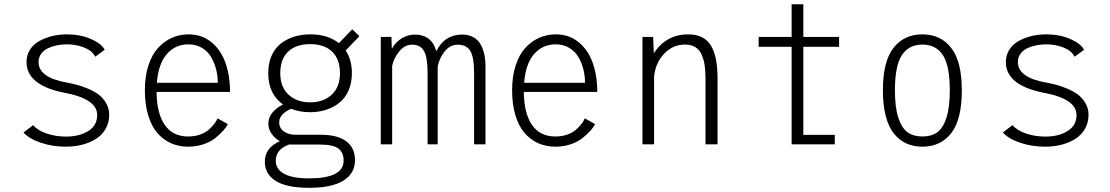

<svg xmlns="http://www.w3.org/2000/svg" viewBox="-20 -672 5170 894"><path d="M286.5 11Q224 11 169.8 -7.5Q115.5 -26 89.5 -55L134.5 -89.5Q154.5 -65 196.8 -50.5Q239 -36 287.5 -36Q349 -36 390.8 -61.8Q432.5 -87.5 432.5 -136.5Q432.5 -212 278 -240.5Q103.5 -275.5 103.5 -383Q103.5 -416 120.2 -441.5Q137 -467 164.8 -482Q192.5 -497 224.8 -504.5Q257 -512 291.5 -512Q354.5 -512 404 -490.2Q453.5 -468.5 467.5 -440L423.5 -408Q409 -436 372 -450.8Q335 -465.5 292 -465.5Q268.5 -465.5 246.2 -461.2Q224 -457 204 -447.8Q184 -438.5 171.8 -421.8Q159.5 -405 159.5 -383Q159.5 -310 294 -287Q317.5 -282.5 338.5 -277Q359.5 -271.5 388.8 -259.5Q418 -247.5 438.5 -232.2Q459 -217 473.8 -192.2Q488.5 -167.5 488.5 -137.5Q488.5 -101 471.8 -72Q455 -43 426.8 -25.2Q398.5 -7.5 362.8 1.8Q327 11 286.5 11Z M1041 -94Q1033 -79 1019 -63.2Q1005 -47.5 982.8 -29.5Q960.5 -11.5 927.2 -0.2Q894 11 856 11Q812.5 11 776 -5.2Q739.5 -21.5 712.2 -53.2Q685 -85 669.8 -135.8Q654.5 -186.5 654.5 -251.5Q654.5 -316.5 671 -367.2Q687.5 -418 716 -449Q744.5 -480 780.5 -496Q816.5 -512 858 -512Q919 -512 963.2 -476.5Q1007.5 -441 1029.2 -381Q1051 -321 1051 -244H709Q710 -144 747.2 -90.2Q784.5 -36.5 856 -36.5Q886 -36.5 911 -45.2Q936 -54 952 -68.2Q968 -82.5 977.8 -95.2Q987.5 -108 993 -121ZM857.5 -465.5Q796.5 -465.5 757 -420.5Q717.5 -375.5 710.5 -286.5H994Q994 -319 986.2 -349.5Q978.5 -380 962.8 -406.8Q947 -433.5 919.8 -449.5Q892.5 -465.5 857.5 -465.5Z M1424.5 -149.5Q1375 -149.5 1335.5 -165.5Q1280 -141 1280 -102.5Q1280 -75 1302.2 -59.8Q1324.5 -44.5 1354.5 -44.5H1474.5Q1551.5 -44.5 1592.2 -14Q1633 16.5 1633 73.5Q1633 135.5 1579 169Q1525 202.5 1419.5 202.5Q1314.5 202.5 1263.8 170.5Q1213 138.5 1213 80.5Q1213 16.5 1283 -14.5Q1259.5 -28 1244.5 -49.5Q1229.5 -71 1229.5 -95.5Q1229.5 -126 1249.5 -149Q1269.5 -172 1298 -185.5Q1229 -234.5 1229 -331Q1229 -376.5 1244.2 -411.8Q1259.5 -447 1286.8 -468.5Q1314 -490 1348.8 -501Q1383.5 -512 1424.5 -512Q1507 -512 1558 -471L1620 -535.5L1653.5 -503.5L1589.5 -437Q1618.5 -394 1618.5 -331Q1618.5 -285.5 1602.5 -249.8Q1586.5 -214 1559.2 -192.8Q1532 -171.5 1497.8 -160.5Q1463.5 -149.5 1424.5 -149.5ZM1424.5 -195.5Q1486 -195.5 1524.5 -231.2Q1563 -267 1563 -331Q1563 -396 1526.8 -431.2Q1490.5 -466.5 1424.5 -466.5Q1357.5 -466.5 1321.2 -431.2Q1285 -396 1285 -331Q1285 -267 1323.5 -231.2Q1362 -195.5 1424.5 -195.5ZM1264 77Q1264 115 1302.2 136.8Q1340.5 158.5 1419.5 158.5Q1580 158.5 1580 75.5Q1580 38 1555.5 19.5Q1531 1 1467 1H1334Q1330 1 1327.5 0.5Q1264 22.5 1264 77Z M1753 0V-500H1802.5L1804.5 -445Q1822.5 -476.5 1850.8 -493.8Q1879 -511 1913.5 -511Q1950.5 -511 1976 -491.2Q2001.5 -471.5 2011.5 -433.5Q2050 -511 2132 -511Q2162 -511 2183.8 -499Q2205.5 -487 2217.5 -465.8Q2229.5 -444.5 2235 -418.8Q2240.5 -393 2240.5 -362V0H2187.5V-330Q2187.5 -406 2169.8 -435Q2152 -464 2111.5 -464Q2075.5 -464 2050.2 -432.2Q2025 -400.5 2018 -361.5V0H1971V-330.5Q1971 -405.5 1954 -434.8Q1937 -464 1899 -464Q1864 -464 1838.5 -432.2Q1813 -400.5 1806 -365V0Z M2751 -94Q2743 -79 2729 -63.2Q2715 -47.5 2692.8 -29.5Q2670.5 -11.5 2637.2 -0.2Q2604 11 2566 11Q2522.5 11 2486 -5.2Q2449.5 -21.5 2422.2 -53.2Q2395 -85 2379.8 -135.8Q2364.5 -186.5 2364.5 -251.5Q2364.5 -316.5 2381 -367.2Q2397.5 -418 2426 -449Q2454.5 -480 2490.5 -496Q2526.5 -512 2568 -512Q2629 -512 2673.2 -476.5Q2717.5 -441 2739.2 -381Q2761 -321 2761 -244H2419Q2420 -144 2457.2 -90.2Q2494.5 -36.5 2566 -36.5Q2596 -36.5 2621 -45.2Q2646 -54 2662 -68.2Q2678 -82.5 2687.8 -95.2Q2697.5 -108 2703 -121ZM2567.5 -465.5Q2506.5 -465.5 2467 -420.5Q2427.5 -375.5 2420.5 -286.5H2704Q2704 -319 2696.2 -349.5Q2688.5 -380 2672.8 -406.8Q2657 -433.5 2629.8 -449.5Q2602.5 -465.5 2567.5 -465.5Z M2971.5 0V-500H3021L3024.5 -423.5Q3049.5 -464.5 3090.2 -488.2Q3131 -512 3184 -512Q3258 -512 3289.5 -461Q3321 -410 3321 -310V0H3265V-304Q3265 -342 3260.8 -369.8Q3256.5 -397.5 3246 -419.8Q3235.5 -442 3216.5 -453.2Q3197.5 -464.5 3169.5 -464.5Q3113.5 -464.5 3073 -422.5Q3032.5 -380.5 3025.5 -316V0Z M3720.5 -44H3867V0H3666V-454H3512.5V-500H3666V-652H3720.5V-500H3887V-454H3720.5Z M4275 11Q4233.5 11 4200.8 -3.8Q4168 -18.5 4143 -49Q4118 -79.5 4104.5 -130.8Q4091 -182 4091 -251Q4091 -386 4140.2 -449Q4189.5 -512 4275 -512Q4360 -512 4409.2 -448.8Q4458.5 -385.5 4458.5 -251Q4458.5 -115.5 4409.2 -52.2Q4360 11 4275 11ZM4402.5 -251Q4402.5 -366.5 4370.2 -415.5Q4338 -464.5 4275 -464.5Q4212 -464.5 4179.5 -415.5Q4147 -366.5 4147 -251Q4147 -172 4163 -123.5Q4179 -75 4206.2 -55.8Q4233.5 -36.5 4275 -36.5Q4316.5 -36.5 4343.8 -55.8Q4371 -75 4386.8 -123.5Q4402.5 -172 4402.5 -251Z M4846.5 11Q4784 11 4729.8 -7.5Q4675.5 -26 4649.5 -55L4694.5 -89.5Q4714.5 -65 4756.8 -50.5Q4799 -36 4847.5 -36Q4909 -36 4950.8 -61.8Q4992.5 -87.5 4992.5 -136.5Q4992.5 -212 4838 -240.5Q4663.5 -275.5 4663.5 -383Q4663.5 -416 4680.2 -441.5Q4697 -467 4724.8 -482Q4752.5 -497 4784.8 -504.5Q4817 -512 4851.5 -512Q4914.5 -512 4964 -490.2Q5013.5 -468.5 5027.5 -440L4983.5 -408Q4969 -436 4932 -450.8Q4895 -465.5 4852 -465.5Q4828.5 -465.5 4806.2 -461.2Q4784 -457 4764 -447.8Q4744 -438.5 4731.8 -421.8Q4719.5 -405 4719.5 -383Q4719.5 -310 4854 -287Q4877.5 -282.5 4898.5 -277Q4919.5 -271.5 4948.8 -259.5Q4978 -247.5 4998.5 -232.2Q5019 -217 5033.8 -192.2Q5048.5 -167.5 5048.5 -137.5Q5048.5 -101 5031.8 -72Q5015 -43 4986.8 -25.2Q4958.5 -7.5 4922.8 1.8Q4887 11 4846.5 11Z"/></svg>

Font: League Mono Narrow UltraLight
Style: Regular
Weight: 200
Width: 3
Designer: Tyler Finck
Foundry: The League of Moveable Type / Tyler Finck
Version: Version 2.210